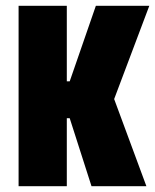

<svg xmlns="http://www.w3.org/2000/svg" viewBox="-20 -641 534 661"><path d="M484 0H295L220 -234H210V0H44V-621H210V-361H220L310 -621H494L373 -300Z"/></svg>

Font: Passion One
Style: Regular
Weight: 400
Designer: Alejandro Lo Celso
Foundry: Fontstage
Version: Version 1.002